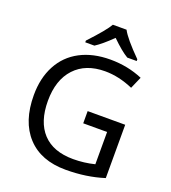

<svg xmlns="http://www.w3.org/2000/svg" viewBox="-165 -1053 1057 1185"><g transform="rotate(20 364.0 -460.5)"><path d="M61 -356.9Q61 -468.8 105.5 -552.2Q149.9 -635.7 233.6 -679.9Q317.4 -724.1 431.4 -724.1Q545.4 -724.1 644 -682.1L609.9 -604Q515.6 -645 425.8 -645Q298.3 -645 226.6 -567.9Q154.8 -490.7 154.8 -353Q154.8 -215.3 223.6 -141.6Q292.5 -67.9 423.8 -67.9Q495.6 -67.9 564 -85V-296.9H407.2V-377H653.8V-26.9Q539.1 9.8 402.8 9.8Q239.7 9.8 150.4 -86.9Q61 -183.6 61 -356.9ZM585.9 -771H523.9Q480 -796.9 415 -860.8Q351.1 -798.3 308.1 -771H248V-782.2Q347.7 -888.7 371.1 -931.2H460.9Q486.3 -881.8 585.9 -782.2Z"/></g></svg>

Font: NotoSans
Style: Regular
Weight: 400
Designer: Monotype Design team
Foundry: Monotype Imaging Inc.
Version: Version 1.04